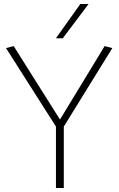

<svg xmlns="http://www.w3.org/2000/svg" viewBox="-20 -934 590 954"><path d="M258 0V-305L10 -695L48 -705L278 -340L500 -705L538 -695L297 -305V0ZM258 -744 379 -914H420L292 -744Z"/></svg>

Font: Georama ExtraCondensed Thin ExtraLight
Style: Regular
Weight: 250
Version: Version 1.001